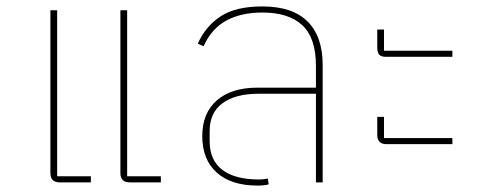

<svg xmlns="http://www.w3.org/2000/svg" viewBox="-20 -568 1514 598"><path d="M166 0Q137 0 137 -29V-536H158V-19H263V0ZM384 0Q355 0 355 -29V-536H376V-19H481V0Z M782 10Q700 10 655 -30.5Q610 -71 610 -144Q610 -216 655.5 -255.5Q701 -295 782 -295H964V-363Q964 -450 921.5 -489.5Q879 -529 797 -529Q731 -529 685 -504Q639 -479 614 -424L596 -432Q620 -486 667 -517Q714 -548 797 -548Q891 -548 938 -501Q985 -454 985 -366V0H964V-276H785Q713 -276 673 -246.5Q633 -217 633 -160V-128Q633 -69 672.5 -39Q712 -9 786 -9Q796 -9 802.5 -10Q809 -11 814 -12L817 6Q812 8 802.5 9Q793 10 782 10Z M1184 -119Q1155 -119 1155 -148V-204H1176V-138H1389V-119ZM1182 -391Q1167 -391 1161 -398Q1155 -405 1155 -420V-476H1176V-410H1389V-391Z"/></svg>

Font: IBM Plex Sans Thai Thin
Style: Regular
Weight: 100
Designer: Mike Abbink, Paul van der Laan, Pieter van Rosmalen, Ben Mitchell, Mark Frömberg
Foundry: Bold Monday
Version: Version 1.1